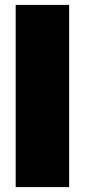

<svg xmlns="http://www.w3.org/2000/svg" viewBox="-20 -763 346 783"><path d="M44 0V-743H262V0Z"/></svg>

Font: Saira Thin Black
Style: Regular
Weight: 900
Version: Version 1.101